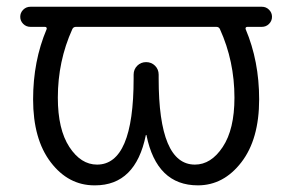

<svg xmlns="http://www.w3.org/2000/svg" viewBox="-20 -562 865 569"><path d="M70.3 -482.4Q57.6 -482.4 48.8 -491.2Q40 -500 40 -512.2Q40 -524.4 48.8 -533.2Q57.6 -542 70.3 -542H153.3H231.4H594.7H672.9H755.9Q768.6 -542 777.3 -533.2Q786.1 -524.4 786.1 -512.2Q786.1 -500 777.3 -491.2Q768.6 -482.4 755.9 -482.4H712.9Q710 -482.4 708.5 -480.5Q707 -478.5 708 -475.6Q748 -380.9 748 -267.6Q748 -149.4 695.3 -81.1Q642.6 -12.7 566.4 -12.7Q444.3 -12.7 414.1 -161.1Q414.1 -162.1 413.1 -162.1Q412.1 -162.1 412.1 -161.1Q381.8 -12.7 261.7 -12.7Q260.7 -12.7 259.8 -12.7Q182.6 -12.7 130.4 -81.1Q78.1 -149.4 78.1 -267.6Q78.1 -380.9 118.2 -475.6Q119.1 -478.5 117.7 -480.5Q116.2 -482.4 113.3 -482.4ZM631.8 -475.6Q628.9 -482.4 621.1 -482.4H205.1Q197.3 -482.4 194.3 -475.6Q151.4 -380.9 151.4 -272.5Q151.4 -178.7 185.5 -126.5Q219.7 -74.2 267.6 -74.2Q376 -74.2 376 -329.1V-340.8Q376 -356.4 386.7 -367.2Q397.5 -377.9 413.1 -377.9Q428.7 -377.9 439.5 -367.2Q450.2 -356.4 450.2 -340.8V-329.1Q450.2 -74.2 557.6 -74.2Q605.5 -74.2 640.1 -126.5Q674.8 -178.7 674.8 -272.5Q674.8 -380.9 631.8 -475.6Z"/></svg>

Font: Gen Jyuu Gothic P Normal
Style: Regular
Weight: 300
Designer: [Source Han Sans]
Ryoko NISHIZUKA  (kana & ideographs); Paul D. Hunt (Latin, Greek & Cyrillic); Wenlong ZHANG  (bopomofo
Version: Version 1.002.20150607